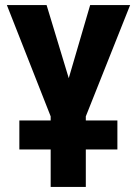

<svg xmlns="http://www.w3.org/2000/svg" viewBox="-20 -734 540 754"><path d="M441 -147V-261H317V-277L491 -714H334L250 -427L163 -714H7L179 -277V-261H56V-147H179V0H317V-147Z"/></svg>

Font: Noto Sans Mono UI Condensed ExtraBold
Style: Regular
Weight: 800
Width: 3
Designer: Monotype Design team
Foundry: Monotype Imaging Inc.
Version: 1.000